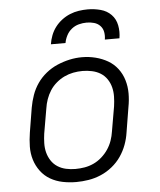

<svg xmlns="http://www.w3.org/2000/svg" viewBox="-54 -796 707 851"><g transform="rotate(-5 300.0 -371.0)"><path d="M251 8Q220 8 190.5 2Q161 -4 136 -18.5Q111 -33 93.5 -56.5Q76 -80 67.5 -108Q59 -136 59.5 -166.5Q60 -197 65 -228L83 -338Q88 -366 97.5 -393Q107 -420 123.5 -444Q140 -468 163.5 -487Q187 -506 214 -517.5Q241 -529 268.5 -535Q296 -541 324 -541Q355 -541 384.5 -533.5Q414 -526 439 -511.5Q464 -497 481.5 -474Q499 -451 507.5 -422.5Q516 -394 516 -363.5Q516 -333 510 -302L492 -192Q488 -164 478 -137Q468 -110 451.5 -86Q435 -62 411.5 -43Q388 -24 361 -12.5Q334 -1 306 3.5Q278 8 251 8ZM252 -50Q273 -50 293.5 -53.5Q314 -57 333.5 -66Q353 -75 370 -90Q387 -105 399 -123Q411 -141 418 -161Q425 -181 428 -202L447 -312Q450 -333 450.5 -354.5Q451 -376 446 -396Q441 -416 429.5 -433Q418 -450 401 -460.5Q384 -471 363 -475.5Q342 -480 321 -480Q300 -480 279.5 -476Q259 -472 240 -463Q221 -454 204 -439.5Q187 -425 175.5 -407Q164 -389 157 -369Q150 -349 147 -328L128 -218Q125 -197 124.5 -175.5Q124 -154 129 -134.5Q134 -115 145 -98Q156 -81 173 -70Q190 -59 210.5 -54.5Q231 -50 252 -50ZM192 -610Q195 -630 202.5 -649.5Q210 -669 222.5 -685.5Q235 -702 252 -715Q269 -728 288.5 -736Q308 -744 328 -747Q348 -750 368 -750Q397 -750 425 -742.5Q453 -735 472 -715.5Q491 -696 496.5 -667.5Q502 -639 497 -610H432Q435 -627 432 -643.5Q429 -660 418 -671.5Q407 -683 391 -687.5Q375 -692 358 -692Q341 -692 323.5 -687.5Q306 -683 291.5 -671.5Q277 -660 268.5 -643.5Q260 -627 257 -610Z"/></g></svg>

Font: Iosevka Curly Light Extended
Style: Italic
Weight: 300
Width: 7
Italic angle: -9°
Monospace: yes
Designer: Belleve Invis
Foundry: Belleve Invis
Version: Version 11.1.0; ttfautohint (v1.8.3)